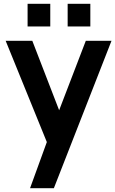

<svg xmlns="http://www.w3.org/2000/svg" viewBox="-20 -756 610 1016"><path d="M338 -616V-736H458V-616ZM126 -616V-736H246V-616ZM139 240 243 -46 245 38 10 -540H151L309 -131H277L434 -540H570L265 240Z"/></svg>

Font: Manrope ExtraLight ExtraBold
Style: Regular
Weight: 800
Version: Version 4.504